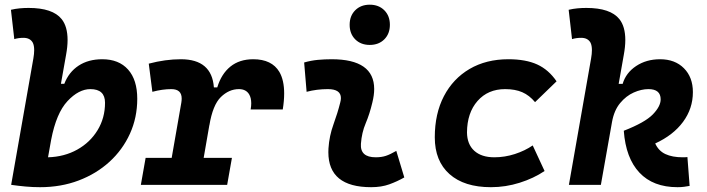

<svg xmlns="http://www.w3.org/2000/svg" viewBox="-20 -776 2970 806"><path d="M148.4 9.8Q117.7 9.8 87.9 7.1Q58.1 4.4 27.3 0V-0.5H26.9L120.1 -530.8Q123.5 -550.3 123.5 -565.4Q123.5 -585 117.7 -596.7Q106.4 -617.2 78.6 -617.2Q57.6 -617.2 40 -611.8L25.9 -734.9Q44.4 -739.3 63 -741Q81.5 -742.7 100.1 -742.7Q201.2 -742.7 238.8 -695.8Q263.7 -664.6 263.7 -607.9Q263.7 -580.1 257.3 -545.4L235.8 -424.3H250Q269 -473.6 310.1 -500.5Q351.1 -527.3 409.2 -527.3Q479 -527.3 517.6 -484.1Q556.2 -440.9 556.2 -361.3Q556.2 -282.2 525.4 -214.6Q494.6 -147 439.5 -96.7Q384.3 -46.4 310.1 -18.3Q235.8 9.8 148.4 9.8ZM195.3 -192.4 181.6 -115.7Q250 -117.7 304.2 -147.9Q358.4 -178.2 389.6 -229.5Q420.9 -280.8 420.9 -344.7Q420.9 -401.9 359.4 -401.9Q310.5 -401.9 263.4 -351.6Q216.3 -301.3 194.8 -189.5Z M571.3 0 591.3 -113.3H700.7L741.2 -345.2Q742.7 -354.5 742.7 -362.3Q742.7 -401.9 699.2 -401.9Q662.1 -401.9 619.6 -390.6L604.5 -508.8Q674.3 -527.3 739.3 -527.3Q869.1 -527.3 877.9 -409.2H892.1Q909.2 -465.8 947.3 -496.6Q985.4 -527.3 1043 -527.3Q1121.1 -527.3 1152.8 -474.1Q1172.9 -439.5 1172.9 -383.8Q1172.9 -353 1167 -316.4H1032.2Q1034.7 -330.6 1034.7 -342.3Q1034.7 -365.2 1025.9 -379.9Q1012.7 -401.9 982.9 -401.9Q941.4 -401.9 907.2 -368.7Q873 -335.4 858.9 -249.5V-251L835 -113.3H953.6L933.6 0Z M1643.6 -142.6 1677.2 -31.2Q1647.5 -14.2 1614.3 -2.2Q1581.1 9.8 1538.1 9.8Q1358.4 9.8 1358.4 -137.2Q1358.4 -145 1358.9 -153.3Q1362.3 -205.6 1379.9 -253.9Q1397.5 -302.2 1408.2 -345.2Q1411.1 -355.5 1411.1 -364.3Q1411.1 -401.9 1356.4 -401.9Q1310.1 -401.9 1267.1 -390.6L1256.8 -513.7Q1285.6 -522 1314.5 -524.7Q1343.3 -527.3 1372.1 -527.3Q1550.8 -527.3 1550.8 -402.3Q1550.8 -376.5 1543 -345.2Q1531.7 -297.4 1515.1 -258.3Q1498.5 -219.2 1495.1 -172.4Q1491.2 -115.7 1557.1 -115.7Q1581.5 -115.7 1599.9 -121.8Q1618.2 -127.9 1643.6 -142.6ZM1532.2 -587.4Q1494.6 -587.4 1471.2 -610.8Q1447.8 -634.3 1447.8 -671.9Q1447.8 -709.5 1471.2 -732.9Q1494.6 -756.3 1532.2 -756.3Q1569.8 -756.3 1593.3 -732.9Q1616.7 -709.5 1616.7 -671.9Q1616.7 -634.3 1593.3 -610.8Q1569.8 -587.4 1532.2 -587.4Z M2055.2 -115.7Q2099.1 -115.7 2141.4 -129.4Q2183.6 -143.1 2216.3 -165.5L2266.1 -58.1Q2220.2 -27.3 2161.4 -8.8Q2102.5 9.8 2041 9.8Q1928.7 9.8 1866.9 -45.2Q1805.2 -100.1 1805.2 -199.7Q1805.2 -298.8 1843.5 -372.3Q1881.8 -445.8 1951.4 -486.6Q2021 -527.3 2114.3 -527.3Q2187 -527.3 2235.1 -505.4Q2283.2 -483.4 2316.4 -434.6L2226.1 -347.2Q2202.1 -376 2172.4 -388.9Q2142.6 -401.9 2100.6 -401.9Q2028.3 -401.9 1984.6 -352.1Q1940.9 -302.2 1940.4 -220.2Q1940.9 -170.4 1970.9 -143.1Q2001 -115.7 2055.2 -115.7Z M2824.2 9.8Q2721.7 9.8 2664.3 -51.3Q2606.9 -112.3 2598.6 -227.1Q2687.5 -261.7 2720.5 -295.7Q2753.4 -329.6 2753.4 -358.9Q2753.4 -401.9 2702.1 -401.9Q2672.4 -401.9 2640.4 -387.7Q2608.4 -373.5 2583.3 -343.3Q2558.1 -313 2549.3 -264.6L2502.4 0H2368.2L2461.4 -530.8Q2464.8 -550.3 2464.8 -565.4Q2464.8 -585 2459 -596.7Q2447.8 -617.2 2419.9 -617.2Q2398.9 -617.2 2381.3 -611.8L2367.2 -734.9Q2385.7 -739.3 2404.3 -741Q2422.9 -742.7 2441.4 -742.7Q2542.5 -742.7 2580.1 -695.8Q2605 -664.6 2605 -607.9Q2605 -580.1 2598.6 -545.4L2577.1 -423.8H2593.8Q2607.4 -470.2 2650.4 -498.8Q2693.4 -527.3 2751 -527.3Q2813.5 -527.3 2851.1 -489.5Q2888.7 -451.7 2888.7 -389.2Q2888.7 -320.3 2847.4 -264.4Q2806.2 -208.5 2730.5 -173.8Q2744.6 -142.6 2773.4 -129.2Q2802.2 -115.7 2845.7 -115.7Q2859.4 -115.7 2865.7 -116.7L2875 4.4Q2863.8 6.3 2851.8 8.1Q2839.8 9.8 2824.2 9.8Z"/></svg>

Font: CaskaydiaCove NF
Style: Bold Italic
Weight: 700
Italic angle: -10°
Designer: Aaron Bell
Foundry: Saja Typeworks
Version: Version 2111.001; VTT 6.35;Nerd Fonts 3.2.1